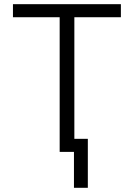

<svg xmlns="http://www.w3.org/2000/svg" viewBox="-20 -727 641 919"><path d="M42 -707H558.6V-644.5H335.9V-62.5H400.4V171.9H334V0H265.6V-644.5H42Z"/></svg>

Font: Pretendard Light
Style: Regular
Weight: 300
Designer: Base glyphs from Inter by Rasmus Andersson; Hangeul glyphs from Noto Sans CJK(Source Han Sans) by Jang Soo-young and Kan
Foundry: Kil Hyung-jin
Version: Version 1.309